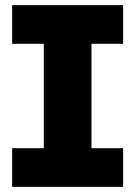

<svg xmlns="http://www.w3.org/2000/svg" viewBox="-20 -727 526 747"><path d="M27.3 -707H459V-556.6H335.9V-150.4H459V0H27.3V-150.4H150.4V-556.6H27.3Z"/></svg>

Font: Pretendard GOV Black
Style: Regular
Weight: 900
Designer: Base glyphs from Inter by Rasmus Andersson; Hangeul glyphs from Noto Sans CJK(Source Han Sans) by Jang Soo-young and Kan
Foundry: Kil Hyung-jin
Version: Version 1.309